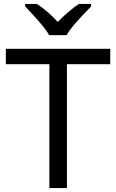

<svg xmlns="http://www.w3.org/2000/svg" viewBox="-20 -964 596 984"><path d="M323 0H233V-635H10V-714H545V-635H323ZM232 -784Q219 -807 197 -833.5Q175 -860 151 -886Q127 -912 109 -931V-944H169Q195 -927 223 -903Q251 -879 276 -852Q303 -879 331 -903Q359 -927 385 -944H447V-931Q428 -912 403.5 -886Q379 -860 356.5 -833.5Q334 -807 322 -784Z"/></svg>

Font: Noto Sans Ogham
Style: Regular
Weight: 400
Designer: Monotype Design Team
Foundry: Monotype Imaging Inc.
Version: Version 2.001; ttfautohint (v1.8.4.7-5d5b)